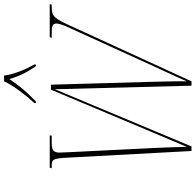

<svg xmlns="http://www.w3.org/2000/svg" viewBox="-29 -956 984 967"><g transform="rotate(-90 463.5 -472.0)"><path d="M429 -792 428 -784H437C488 -834 514 -865 549 -917C564 -868 580 -834 614 -784H622L623 -792C600 -830 571 -899 567 -944H538C518 -899 465 -830 429 -792ZM154 -615 187 0H210L498 -688L516 0H538L825 -626C860 -703 875 -704 917 -704H924L927 -714H760L757 -704H785C814 -704 829 -700 829 -681C829 -668 822 -646 806 -612L620 -204C589 -135 558 -72 538 -24C539 -82 536 -157 535 -216L521 -708H496L284 -204C254 -133 228 -72 208 -24C207 -73 204 -155 201 -214L181 -616C180 -640 179 -653 179 -664C179 -693 189 -704 226 -704H264L266 -714H103L100 -704H114C145 -704 150 -698 154 -615Z"/></g></svg>

Font: Noto Serif Display Condensed Thin
Style: Italic
Weight: 100
Width: 3
Italic angle: -12°
Designer: Monotype Design Team
Foundry: Monotype Imaging Inc.
Version: Version 2.009